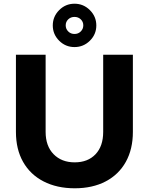

<svg xmlns="http://www.w3.org/2000/svg" viewBox="-20 -992 793 1023"><path d="M529.8 -289.1V-700.2H688V-289.1Q688 -197.3 650.4 -129.6Q612.8 -62 543 -25.4Q473.1 11.2 378.2 11.2Q283.2 11.2 212.2 -25.4Q141.1 -62 103 -129.4Q64.9 -196.8 64.9 -289.1V-700.2H223.1V-289.1Q223.1 -213.9 265.6 -170.4Q308.1 -127 377.9 -127Q447.8 -127 488.8 -169.9Q529.8 -212.9 529.8 -289.1ZM343.5 -888.9Q330.1 -876 330.1 -856.9Q330.1 -837.9 343.5 -824.5Q356.9 -811 377 -811Q397 -811 410.4 -824.5Q423.8 -837.9 423.8 -856.9Q423.8 -876 410.4 -888.9Q397 -901.9 377 -901.9Q356.9 -901.9 343.5 -888.9ZM459 -938Q493.2 -903.8 493.2 -856.4Q493.2 -809.1 459 -775.1Q424.8 -741.2 377 -741.2Q329.1 -741.2 295.2 -775.1Q261.2 -809.1 261.2 -856.4Q261.2 -903.8 295.2 -938Q329.1 -972.2 377 -972.2Q424.8 -972.2 459 -938Z"/></svg>

Font: Montserrat-SemiBold
Style: Regular
Weight: 600
Designer: Julieta Ulanovsky
Foundry: Julieta Ulanovsky
Version: Version 6.001